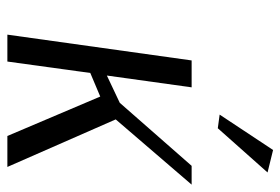

<svg xmlns="http://www.w3.org/2000/svg" viewBox="-140 -621 761 521"><g transform="rotate(90 240.5 -360.5)"><path d="M448 -706 328 -571 291 -576 387 -721ZM144 -500H217L185 -270L259 -305L430 -500H481L304 -294L433 0H349L242 -252L178 -225L147 0H74Z"/></g></svg>

Font: Arsenal SC
Style: Italic
Weight: 400
Italic angle: -9.10001°
Designer: Andrij Shevchenko
Foundry: Stairsfor
Version: Version 2.001; ttfautohint (v1.8.4.7-5d5b)